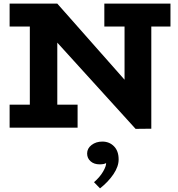

<svg xmlns="http://www.w3.org/2000/svg" viewBox="-20 -706 983 1062"><path d="M922.9 -686V-559.1H816.9V5.9L730 6.8L296.9 -470.2V-127H409.2V0H33.2V-127H145V-559.1H33.2V-686H296.9L668.9 -265.1V-559.1H557.1V-686ZM545.9 77.1Q585 77.1 610.6 103.3Q636.2 129.4 636.2 175.8Q636.2 215.3 607.2 258.1Q578.1 300.8 533.2 335.9L500 301.8Q532.7 273.4 550.3 242.9Q567.9 212.4 566.9 195.8Q556.6 203.1 530.8 203.1Q500.5 203.1 481.2 186.3Q461.9 169.4 461.9 143.1Q461.9 114.7 486.6 95.9Q511.2 77.1 545.9 77.1Z"/></svg>

Font: BioRhyme ExtraBold
Style: Regular
Weight: 800
Designer: Aoife Mooney
Foundry: Aoife Mooney Type
Version: Version 1.500;PS 001.500;hotconv 1.0.88;makeotf.lib2.5.64775